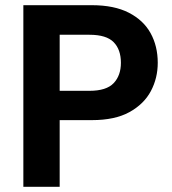

<svg xmlns="http://www.w3.org/2000/svg" viewBox="-20 -720 661 740"><path d="M70 0V-700H334Q420 -700 476.5 -671Q533 -642 560.5 -592Q588 -542 588 -478Q588 -419 561.5 -369Q535 -319 479 -288Q423 -257 334 -257H210V0ZM210 -370H325Q390 -370 418 -399.5Q446 -429 446 -478Q446 -529 418 -557.5Q390 -586 325 -586H210Z"/></svg>

Font: DM Sans 12pt ExtraBold
Style: Regular
Weight: 800
Version: Version 4.004;gftools[0.9.30]